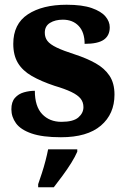

<svg xmlns="http://www.w3.org/2000/svg" viewBox="-20 -569 535 810"><path d="M237 10Q159 10 113 -6Q67 -22 47.5 -49Q28 -76 28 -108Q28 -139 43 -156Q58 -173 81 -179.5Q104 -186 127 -186Q127 -120 158 -87.5Q189 -55 239 -55Q289 -55 310.5 -73.5Q332 -92 332 -117Q332 -138 320 -153Q308 -168 281 -181Q254 -194 210 -207Q153 -226 114 -248.5Q75 -271 55.5 -303.5Q36 -336 36 -384Q36 -468 97.5 -508.5Q159 -549 261 -549Q327 -549 367 -535Q407 -521 425 -499.5Q443 -478 443 -454Q443 -419 418 -401.5Q393 -384 337 -384Q337 -433 312 -459.5Q287 -486 245 -486Q213 -486 191 -472.5Q169 -459 169 -431Q169 -411 180 -396.5Q191 -382 219 -368.5Q247 -355 297 -339Q346 -323 383.5 -302Q421 -281 442 -249.5Q463 -218 463 -170Q463 -88 405.5 -39Q348 10 237 10ZM141 208Q148 188 156.5 162Q165 136 172 109Q179 82 183 61H306V71Q297 92 280.5 118.5Q264 145 244 172Q224 199 207 221H141Z"/></svg>

Font: Noto Serif Tibetan ExtraBold
Style: Regular
Weight: 800
Version: Version 2.103